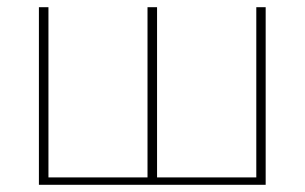

<svg xmlns="http://www.w3.org/2000/svg" viewBox="-20 -513 846 533"><path d="M717.5 -493V0H88V-493H114.5V-20.5H389.5V-493H416V-20.5H691.5V-493Z"/></svg>

Font: Lato 2
Style: Regular
Weight: 200
Designer: Lukasz Dziedzic with Adam Twardoch and Botio Nikoltchev
Foundry: tyPoland Lukasz Dziedzic
Version: Version 2.015; 2015-08-06; http://www.latofonts.com/